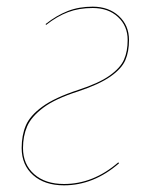

<svg xmlns="http://www.w3.org/2000/svg" viewBox="-20 -547 458 576"><path d="M367 -427Q367 -392 356 -366.5Q345 -341 311.5 -317.5Q278 -294 215 -273Q146 -251 110 -224Q74 -197 61.5 -168Q49 -139 49 -103Q49 -54 82.5 -24.5Q116 5 172 5Q260 5 335 -60L337 -57Q261 9 172 9Q114 9 79.5 -21.5Q45 -52 45 -103Q45 -141 57.5 -170.5Q70 -200 107 -227Q144 -254 214 -277Q276 -297 308.5 -320Q341 -343 352 -368Q363 -393 363 -427Q363 -469 334 -496Q305 -523 258 -523Q217 -523 184 -510.5Q151 -498 118 -472L117 -475Q150 -501 183.5 -514Q217 -527 258 -527Q306 -527 336.5 -499Q367 -471 367 -427Z"/></svg>

Font: Fira Sans Condensed Four
Style: Italic
Weight: 100
Width: 3
Italic angle: -8°
Designer: bBox Type GmbH & Carrois Corporate GbR & Edenspiekermann AG
Foundry: bBox Type GmbH & Carrois Corporate GbR & Edenspiekermann AG
Version: Version 4.301